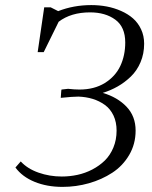

<svg xmlns="http://www.w3.org/2000/svg" viewBox="-20 -731 601 759"><path d="M41 -68.8 62 -92.8Q88.4 -64 132.1 -48.6Q175.8 -33.2 224.1 -33.2Q255.9 -33.2 286.4 -39.8Q316.9 -46.4 345 -61Q373 -75.7 394.3 -96.4Q415.5 -117.2 428.2 -147.7Q440.9 -178.2 440.9 -214.8Q440.9 -248.5 428.5 -274.7Q416 -300.8 394.3 -316.4Q372.6 -332 346.2 -340.1Q319.8 -348.1 290 -349.1Q267.6 -349.1 220.2 -344.2L222.2 -372.1L223.1 -377L249 -379.9Q274.9 -377 293.9 -377Q352.5 -377 394.3 -402.8Q436 -428.7 455.6 -470.2Q475.1 -511.7 475.1 -563Q475.1 -624.5 435.8 -653.3Q396.5 -682.1 335.9 -682.1Q260.7 -682.1 211.9 -645L152.8 -524.9H128.9L154.8 -702.1H180.2L210 -687Q271 -710.9 340.8 -710.9Q372.6 -710.9 402.1 -705.3Q431.6 -699.7 458.7 -687.7Q485.8 -675.8 505.9 -658.2Q525.9 -640.6 537.8 -615Q549.8 -589.4 549.8 -558.1Q549.8 -518.6 535.6 -485.1Q521.5 -451.7 497.1 -428.2Q472.7 -404.8 445.1 -389.2Q417.5 -373.5 386.2 -363.8Q444.3 -346.7 480.2 -309.1Q516.1 -271.5 516.1 -214.8Q516.1 -161.6 490.7 -118.4Q465.3 -75.2 423.8 -48.1Q382.3 -21 331.5 -6.6Q280.8 7.8 227.1 7.8Q165.5 7.8 116.7 -12.2Q67.9 -32.2 41 -68.8Z"/></svg>

Font: Dihjauti
Style: Italic
Weight: 400
Italic angle: -9°
Designer: T. Christopher White
Version: Version 3.0.0